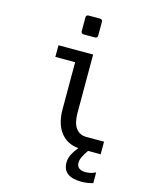

<svg xmlns="http://www.w3.org/2000/svg" viewBox="-137 -846 876 1120"><g transform="rotate(15 301.0 -286.5)"><path d="M256.8 -646H324.2C334.5 -646 340.3 -651.4 340.3 -660.6V-745.1C340.3 -754.4 334.5 -759.8 324.2 -759.8H256.8C246.6 -759.8 240.7 -754.4 240.7 -745.1V-660.6C240.7 -651.4 246.6 -646 256.8 -646ZM474.6 127.4C439.5 127.4 420.9 111.8 420.9 84.5C420.9 64 431.2 41 457 3.9H533.2V-72.3H428.2C400.4 -72.3 378.4 -81.5 362.8 -103C347.7 -123.5 340.3 -153.8 340.3 -194.3V-546.9H130.9V-476.6H250.5V-194.3C250.5 -131.3 265.1 -82.5 294.9 -47.9C321.3 -16.6 356.4 -1 398.4 2.9C364.3 44.4 353 72.3 353 102.5C353 160.2 393.1 187.5 465.3 187.5C489.3 187.5 507.8 184.6 535.2 177.7V112.8C515.1 122.6 494.6 127.4 474.6 127.4Z"/></g></svg>

Font: Hack
Style: Regular
Weight: 400
Monospace: yes
Designer: Christopher Simpkins
Foundry: Christopher Simpkins
Version: Version 2.010